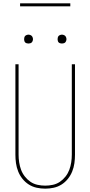

<svg xmlns="http://www.w3.org/2000/svg" viewBox="-20 -1119 540 1147"><path d="M250 8Q224 8 199 2.5Q174 -3 152.5 -16.5Q131 -30 114.5 -50.5Q98 -71 88.5 -95Q79 -119 75.5 -144Q72 -169 72 -195V-735H91V-195Q91 -172 94.5 -149Q98 -126 106 -104.5Q114 -83 128.5 -64.5Q143 -46 162 -33Q181 -20 204 -15Q227 -10 250 -10Q273 -10 296 -15Q319 -20 338 -33Q357 -46 371.5 -64.5Q386 -83 394 -104.5Q402 -126 405.5 -149Q409 -172 409 -195V-735H428V-195Q428 -169 424.5 -144Q421 -119 411.5 -95Q402 -71 385.5 -50.5Q369 -30 347.5 -16.5Q326 -3 301 2.5Q276 8 250 8ZM350 -859Q345 -859 339.5 -860.5Q334 -862 330.5 -865.5Q327 -869 325.5 -874.5Q324 -880 324 -885Q324 -890 325.5 -895.5Q327 -901 330.5 -904.5Q334 -908 339.5 -910Q345 -912 350 -912Q355 -912 360.5 -910Q366 -908 369.5 -904.5Q373 -901 375 -895.5Q377 -890 377 -885Q377 -880 375 -874.5Q373 -869 369.5 -865.5Q366 -862 360.5 -860.5Q355 -859 350 -859ZM150 -859Q145 -859 139.5 -860.5Q134 -862 130.5 -865.5Q127 -869 125.5 -874.5Q124 -880 124 -885Q124 -890 125.5 -895.5Q127 -901 130.5 -904.5Q134 -908 139.5 -910Q145 -912 150 -912Q155 -912 160.5 -910Q166 -908 169.5 -904.5Q173 -901 175 -895.5Q177 -890 177 -885Q177 -880 175 -874.5Q173 -869 169.5 -865.5Q166 -862 160.5 -860.5Q155 -859 150 -859ZM400 -1081H100V-1099H400Z"/></svg>

Font: Iosevka Thin
Style: Regular
Weight: 100
Monospace: yes
Designer: Belleve Invis
Foundry: Belleve Invis
Version: Version 32.5.0; ttfautohint (v1.8.4)